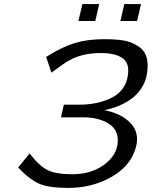

<svg xmlns="http://www.w3.org/2000/svg" viewBox="-20 -903 744 941"><path d="M364 -800 384 -883H466L447 -800ZM570 -800 589 -883H671L652 -800ZM69 -82 125 -151Q171 -91 212 -70Q253 -49 333 -49Q427 -49 490 -95.5Q553 -142 557 -206Q561 -267 512 -297.5Q463 -328 387 -328H279L293 -390H369Q455 -390 521.5 -421Q588 -452 604 -519Q619 -587 584.5 -615Q550 -643 473 -643Q385 -643 321 -608Q301 -598 232 -547L206 -624Q284 -673 346.5 -692Q409 -711 491 -711Q545 -711 583.5 -705Q622 -699 656.5 -677Q691 -655 700 -616Q709 -576 696 -521Q660 -400 492 -363Q574 -347 618.5 -301Q663 -255 648 -189Q626 -94 530 -38Q434 18 315 18Q221 18 173.5 -2Q126 -22 69 -82Z"/></svg>

Font: Coval
Style: Book Italic
Weight: 350
Foundry: Context Ltd
Version: Version 001.000